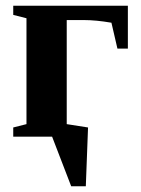

<svg xmlns="http://www.w3.org/2000/svg" viewBox="-20 -479 494 673"><path d="M428.2 -308.6H391.6L370.6 -399.4Q316.4 -408.7 273.4 -408.7H213.9V-43.9L288.6 -32.2L280.8 173.8H229.5L162.6 0H26.4V-32.2L72.8 -43.9V-415L26.4 -426.8V-459H428.2Z"/></svg>

Font: Liberation Serif
Style: Bold
Weight: 700
Designer: Steve Matteson
Foundry: Ascender Corporation
Version: Version 2.1.5